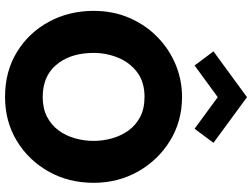

<svg xmlns="http://www.w3.org/2000/svg" viewBox="-136 -826 975 742"><g transform="rotate(90 351.0 -455.5)"><path d="M355 12Q256.5 12 181.8 -33.8Q107 -79.5 64.8 -157.2Q22.5 -235 22.5 -330.5Q22.5 -405.5 49.5 -468Q76.5 -530.5 123 -576.2Q169.5 -622 229.5 -647Q289.5 -672 355 -672Q448.5 -672 523.8 -626Q599 -580 643 -502.5Q687 -425 687 -330.5Q687 -234 643.5 -156.5Q600 -79 525 -33.5Q450 12 355 12ZM355 -133.5Q399.5 -133.5 431.8 -150.2Q464 -167 484.5 -195Q505 -223 515 -258.2Q525 -293.5 525 -330.5Q525 -365.5 515.5 -400.2Q506 -435 485.8 -463.8Q465.5 -492.5 433.2 -509.8Q401 -527 355 -527Q297 -527 259.5 -498.5Q222 -470 203.5 -425Q185 -380 185 -330.5Q185 -249.5 222.5 -197Q268 -133.5 355 -133.5ZM478 -720.5 356 -810 233.5 -720.5 179 -793.5 356 -923 532.5 -793.5Z"/></g></svg>

Font: Lucymar Sans
Style: Bold
Weight: 700
Foundry: The League of Moveable Type (original font) / Main changes by Cristiano Sobral with portions from Mirco Monsees
Version: Version 2.001;August 30, 2020;FontCreator 13.0.0.2681 64-bit